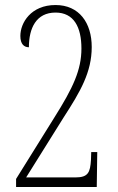

<svg xmlns="http://www.w3.org/2000/svg" viewBox="-20 -744 469 764"><path d="M44 0H365L367 -139H343L342 -108C339 -58 331 -38 280 -38H84L234 -278C300 -380 345 -457 345 -557C345 -653 295 -724 201 -724C103 -724 61 -653 61 -601C61 -568 76 -556 95 -556C95 -632 124 -694 201 -694C274 -694 304 -636 304 -551C304 -466 271 -395 196 -276L44 -32Z"/></svg>

Font: Noto Serif Khmer ExtraCondensed ExtraLight
Style: Regular
Weight: 200
Width: 2
Designer: Danh Hong and the Monotype Design Team
Foundry: Monotype Imaging Inc.
Version: Version 2.004